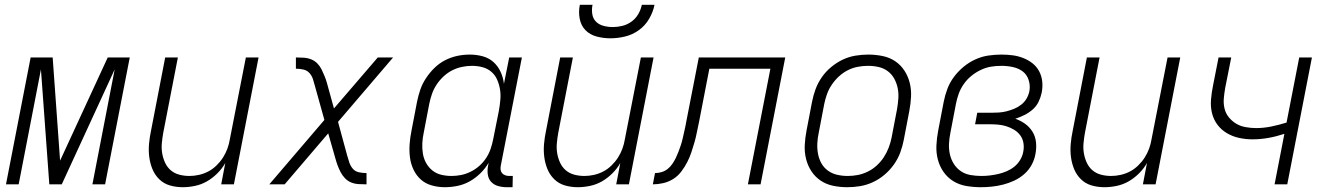

<svg xmlns="http://www.w3.org/2000/svg" viewBox="-20 -770 5540 802"><path d="M5 0 108 -530H200L231 -99L430 -530H522L419 0H366L459 -480L238 0H186L151 -480L58 0Z M744 12Q715 12 689.5 4.5Q664 -3 645.5 -21Q627 -39 617 -63Q607 -87 603.5 -114Q600 -141 602.5 -169Q605 -197 611 -225L670 -530H723L662 -216Q658 -194 656 -172Q654 -150 657.5 -129.5Q661 -109 669.5 -90.5Q678 -72 693 -59Q708 -46 728.5 -40.5Q749 -35 771 -35Q791 -35 811 -39.5Q831 -44 849.5 -53.5Q868 -63 884 -78.5Q900 -94 911.5 -112Q923 -130 930 -149.5Q937 -169 940 -188L1007 -530H1060L957 0H904L921 -89Q908 -66 888 -46Q868 -26 844.5 -12.5Q821 1 794.5 6.5Q768 12 744 12Z M1105 0 1335 -269 1296 -409Q1292 -424 1287.5 -438.5Q1283 -453 1273 -464.5Q1263 -476 1247.5 -479.5Q1232 -483 1216 -483V-530Q1232 -530 1248.5 -529Q1265 -528 1280 -522Q1295 -516 1306 -504.5Q1317 -493 1323.5 -479.5Q1330 -466 1336 -451.5Q1342 -437 1346 -422L1375 -317L1558 -530H1622L1392 -261L1430 -121Q1434 -106 1439 -91.5Q1444 -77 1453.5 -65.5Q1463 -54 1479 -50.5Q1495 -47 1511 -47V0Q1495 0 1478 -1Q1461 -2 1446.5 -8Q1432 -14 1421 -25.5Q1410 -37 1403 -50.5Q1396 -64 1390.5 -78.5Q1385 -93 1381 -108L1351 -213L1169 0Z M1838 12Q1810 12 1783.5 4.5Q1757 -3 1738 -20Q1719 -37 1707.5 -61Q1696 -85 1692.5 -112Q1689 -139 1691 -167.5Q1693 -196 1699 -225L1722 -345Q1727 -370 1735.5 -395Q1744 -420 1759.5 -443.5Q1775 -467 1795 -486.5Q1815 -506 1839.5 -518.5Q1864 -531 1890 -536.5Q1916 -542 1942 -542Q1970 -542 1996 -535Q2022 -528 2041 -511Q2060 -494 2071 -470Q2082 -446 2085 -420L2107 -530H2160L2072 -79Q2070 -70 2071 -61.5Q2072 -53 2077 -47Q2082 -41 2090 -38Q2098 -35 2107 -35H2122L2121 12H2097Q2078 12 2060.5 7Q2043 2 2031.5 -10.5Q2020 -23 2017.5 -41.5Q2015 -60 2019 -79L2021 -90Q2007 -66 1986.5 -46Q1966 -26 1942 -12.5Q1918 1 1891 6.5Q1864 12 1838 12ZM1866 -35Q1886 -35 1906 -39Q1926 -43 1945.5 -52.5Q1965 -62 1982 -77Q1999 -92 2011 -110.5Q2023 -129 2029.5 -148.5Q2036 -168 2040 -188L2064 -308Q2068 -331 2070 -353.5Q2072 -376 2068.5 -397Q2065 -418 2056.5 -437.5Q2048 -457 2032 -470.5Q2016 -484 1995 -489.5Q1974 -495 1951 -495Q1931 -495 1909.5 -490.5Q1888 -486 1868.5 -476Q1849 -466 1832 -450Q1815 -434 1803 -415.5Q1791 -397 1784 -376.5Q1777 -356 1773 -336L1750 -216Q1745 -193 1744 -171Q1743 -149 1746.5 -128Q1750 -107 1760 -89Q1770 -71 1786 -58Q1802 -45 1823 -40Q1844 -35 1866 -35Z M2394 12Q2365 12 2339.5 4.5Q2314 -3 2295.5 -21Q2277 -39 2267 -63Q2257 -87 2253.5 -114Q2250 -141 2252.5 -169Q2255 -197 2261 -225L2320 -530H2373L2312 -216Q2308 -194 2306 -172Q2304 -150 2307.5 -129.5Q2311 -109 2319.5 -90.5Q2328 -72 2343 -59Q2358 -46 2378.5 -40.5Q2399 -35 2421 -35Q2441 -35 2461 -39.5Q2481 -44 2499.5 -53.5Q2518 -63 2534 -78.5Q2550 -94 2561.5 -112Q2573 -130 2580 -149.5Q2587 -169 2590 -188L2657 -530H2710L2607 0H2554L2571 -89Q2558 -66 2538 -46Q2518 -26 2494.5 -12.5Q2471 1 2444.5 6.5Q2418 12 2394 12Z M2530 -610Q2500 -610 2472 -617.5Q2444 -625 2425.5 -644Q2407 -663 2401.5 -691.5Q2396 -720 2402 -750H2455Q2451 -730 2454 -711Q2457 -692 2469.5 -679.5Q2482 -667 2501 -662Q2520 -657 2540 -657Q2560 -657 2580 -662Q2600 -667 2617.5 -679.5Q2635 -692 2646 -711Q2657 -730 2661 -750H2714Q2708 -720 2691.5 -691.5Q2675 -663 2648.5 -644Q2622 -625 2591 -617.5Q2560 -610 2530 -610Z M2707 0 2716 -47Q2729 -47 2743 -51Q2757 -55 2768.5 -64Q2780 -73 2788.5 -85.5Q2797 -98 2803 -110.5Q2809 -123 2814 -136Q2819 -149 2823.5 -162.5Q2828 -176 2831 -189Q2834 -202 2837 -215.5Q2840 -229 2843 -242.5Q2846 -256 2848 -269L2899 -530H3260L3157 0H3104L3198 -483H2943L2900 -261Q2895 -239 2891 -218Q2887 -197 2881 -176Q2875 -155 2868 -134Q2861 -113 2850.5 -92.5Q2840 -72 2825.5 -53Q2811 -34 2791.5 -22Q2772 -10 2750 -5Q2728 0 2707 0Z M3519 12Q3489 12 3460 6Q3431 0 3408 -15.5Q3385 -31 3369.5 -54.5Q3354 -78 3347 -106Q3340 -134 3341.5 -164Q3343 -194 3349 -225L3372 -345Q3377 -371 3386.5 -397Q3396 -423 3412.5 -447Q3429 -471 3452 -490Q3475 -509 3500.5 -521Q3526 -533 3553 -537.5Q3580 -542 3607 -542Q3637 -542 3666.5 -536Q3696 -530 3719 -514.5Q3742 -499 3757.5 -475.5Q3773 -452 3780 -424Q3787 -396 3785.5 -366Q3784 -336 3778 -305L3755 -185Q3750 -159 3740.5 -133Q3731 -107 3714 -83Q3697 -59 3674.5 -40Q3652 -21 3626 -9Q3600 3 3573 7.5Q3546 12 3519 12ZM3521 -35Q3542 -35 3563 -39Q3584 -43 3604.5 -53Q3625 -63 3642 -78.5Q3659 -94 3671.5 -113Q3684 -132 3692 -153Q3700 -174 3704 -194L3727 -314Q3731 -337 3732.5 -359.5Q3734 -382 3729.5 -403Q3725 -424 3715 -442Q3705 -460 3688.5 -472.5Q3672 -485 3650.5 -490Q3629 -495 3606 -495Q3585 -495 3563.5 -491Q3542 -487 3522 -477Q3502 -467 3485 -451.5Q3468 -436 3455 -417Q3442 -398 3434.5 -377Q3427 -356 3423 -336L3400 -216Q3395 -193 3394 -170.5Q3393 -148 3397 -127Q3401 -106 3411 -88Q3421 -70 3438 -57.5Q3455 -45 3476.5 -40Q3498 -35 3521 -35Z M4078 12Q4047 12 4017 7Q3987 2 3962.5 -13Q3938 -28 3921.5 -51.5Q3905 -75 3897.5 -103.5Q3890 -132 3891.5 -163Q3893 -194 3899 -225L3922 -345Q3927 -371 3937 -398Q3947 -425 3964.5 -448.5Q3982 -472 4005 -491Q4028 -510 4054.5 -522Q4081 -534 4108.5 -538Q4136 -542 4163 -542Q4187 -542 4210 -539Q4233 -536 4254.5 -527.5Q4276 -519 4293 -505.5Q4310 -492 4320.5 -472.5Q4331 -453 4333.5 -429.5Q4336 -406 4331 -382Q4327 -363 4318 -344.5Q4309 -326 4293.5 -312.5Q4278 -299 4259 -289.5Q4240 -280 4221 -274Q4244 -266 4262.5 -252.5Q4281 -239 4293 -219.5Q4305 -200 4307.5 -175.5Q4310 -151 4305 -126Q4301 -103 4289 -81Q4277 -59 4258 -42.5Q4239 -26 4216.5 -15.5Q4194 -5 4170.5 1Q4147 7 4123.5 9.5Q4100 12 4078 12ZM4079 -35Q4097 -35 4114 -37Q4131 -39 4149 -43Q4167 -47 4184.5 -54.5Q4202 -62 4216.5 -73.5Q4231 -85 4241 -101.5Q4251 -118 4254 -135Q4258 -154 4255 -172.5Q4252 -191 4241.5 -205Q4231 -219 4216 -228Q4201 -237 4184 -242.5Q4167 -248 4148.5 -249.5Q4130 -251 4111 -251H4053L4062 -299H4120Q4136 -299 4152 -300Q4168 -301 4184 -305Q4200 -309 4216 -315.5Q4232 -322 4246 -333Q4260 -344 4268.5 -359Q4277 -374 4280 -390Q4284 -414 4276.5 -436.5Q4269 -459 4251.5 -472Q4234 -485 4210.5 -490Q4187 -495 4163 -495Q4141 -495 4119.5 -491.5Q4098 -488 4077 -478Q4056 -468 4037.5 -453Q4019 -438 4005.5 -418.5Q3992 -399 3984.5 -378Q3977 -357 3973 -336L3950 -216Q3945 -192 3944 -169Q3943 -146 3948 -124.5Q3953 -103 3964.5 -85Q3976 -67 3993.5 -55Q4011 -43 4033.5 -39Q4056 -35 4079 -35Z M4594 12Q4565 12 4539.5 4.5Q4514 -3 4495.5 -21Q4477 -39 4467 -63Q4457 -87 4453.5 -114Q4450 -141 4452.5 -169Q4455 -197 4461 -225L4520 -530H4573L4512 -216Q4508 -194 4506 -172Q4504 -150 4507.5 -129.5Q4511 -109 4519.5 -90.5Q4528 -72 4543 -59Q4558 -46 4578.5 -40.5Q4599 -35 4621 -35Q4641 -35 4661 -39.5Q4681 -44 4699.5 -53.5Q4718 -63 4734 -78.5Q4750 -94 4761.5 -112Q4773 -130 4780 -149.5Q4787 -169 4790 -188L4857 -530H4910L4807 0H4754L4771 -89Q4758 -66 4738 -46Q4718 -26 4694.5 -12.5Q4671 1 4644.5 6.5Q4618 12 4594 12Z M5304 0 5345 -211Q5312 -200 5278.5 -194Q5245 -188 5212 -188Q5183 -188 5155.5 -194Q5128 -200 5104.5 -214Q5081 -228 5065 -249.5Q5049 -271 5042.5 -298Q5036 -325 5038.5 -354.5Q5041 -384 5047 -413L5070 -530H5123L5098 -404Q5094 -382 5092 -359.5Q5090 -337 5095 -316.5Q5100 -296 5113 -280Q5126 -264 5143.5 -253.5Q5161 -243 5183 -239Q5205 -235 5227 -235Q5258 -235 5290 -241.5Q5322 -248 5354 -258L5407 -530H5460L5357 0Z"/></svg>

Font: Lode Dark Term
Style: Italic
Weight: 400
Italic angle: -11°
Monospace: yes
Designer: Belleve Invis
Foundry: Belleve Invis
Version: Version 29.2.0